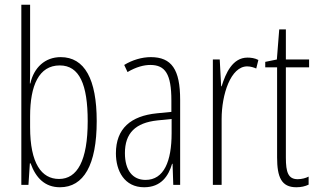

<svg xmlns="http://www.w3.org/2000/svg" viewBox="-20 -780 1338 810"><path d="M107 -494V-760H70V0H100L106 -91H109C131 -30 169 10 233 10C333 10 388 -84 388 -269C388 -446 337 -539 236 -539C170 -539 123 -495 108 -428H106C107 -447 107 -472 107 -494ZM232 -504C315 -504 350 -424 350 -269C350 -102 306 -25 229 -25C155 -25 107 -91 107 -243V-290C107 -419 144 -504 232 -504Z M616 -539C579 -539 538 -527 504 -506L518 -476C555 -498 588 -506 614 -506C677 -506 703 -468 703 -356V-308L642 -302C532 -291 469 -238 469 -133C469 -59 505 10 588 10C660 10 691 -38 706 -89H708L711 0H740V-359C740 -487 704 -539 616 -539ZM644 -272 704 -278V-218C704 -100 672 -21 594 -21C540 -21 507 -61 507 -134C507 -218 551 -262 644 -272Z M1024 -537C961 -537 932 -471 915 -416H913L907 -529H878V0H915V-278C915 -381 953 -500 1023 -500C1037 -500 1052 -495 1061 -491L1070 -527C1055 -535 1038 -537 1024 -537Z M1236 -24C1196 -24 1186 -53 1186 -115V-496H1284V-529H1186V-656H1158L1148 -529L1099 -519V-496H1149V-116C1149 -33 1167 10 1230 10C1251 10 1267 6 1282 -1V-35C1271 -29 1253 -24 1236 -24Z"/></svg>

Font: Noto Sans Devanagari UI ExtraCondensed ExtraLight
Style: Regular
Weight: 200
Width: 2
Designer: Jelle Bosma - Monotype Design Team
Foundry: Monotype Imaging Inc.
Version: Version 2.004